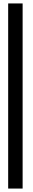

<svg xmlns="http://www.w3.org/2000/svg" viewBox="-20 -846 194 1116"><path d="M27.5 250V-826H111.5V250Z"/></svg>

Font: League Gothic SemiCondensed
Style: Regular
Weight: 400
Width: 4
Designer: The League of Moveable Type
Version: Version 2.001